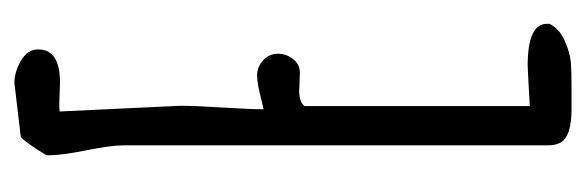

<svg xmlns="http://www.w3.org/2000/svg" viewBox="-290 -507 803 263"><g transform="rotate(-90 111.5 -375.5)"><path d="M143.1 -366.2 118.2 -367.2Q103.5 -367.2 97.7 -359.9V-51.3Q148.9 -54.2 153.3 -54.2Q210.4 -54.2 210.4 -27.8V-24.4Q203.6 -10.7 187 -3.4Q170.4 3.9 157.7 4.9Q145 5.9 125 5.9H93.8Q56.6 5.9 47.9 -8.8Q43.9 -15.6 43.9 -26.9V-607.9Q43.9 -625 37.1 -658.7Q30.3 -692.4 30.3 -710V-713.4Q46.9 -740.7 55.2 -748.5L129.4 -757.3Q144.5 -757.3 159.9 -748.3Q175.3 -739.3 175.3 -724.6Q175.3 -694.8 129.9 -694.8L101.1 -695.8Q93.8 -695.8 90.3 -695.3L98.1 -530.3Q98.1 -510.3 95.7 -471.9Q93.3 -433.6 93.3 -416Q98.6 -417 107.9 -419.4Q128.4 -424.8 139.9 -424.8Q151.4 -424.8 160.4 -416.5Q169.4 -408.2 169.4 -396.5Q169.4 -384.8 162.1 -375.5Q154.8 -366.2 143.1 -366.2Z"/></g></svg>

Font: Amatic
Style: Bold
Weight: 700
Width: 3
Version: Version 2.000; ttfautohint (v0.92-dirty) -l 8 -r 50 -G 50 -x